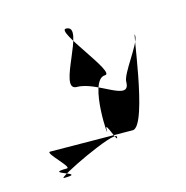

<svg xmlns="http://www.w3.org/2000/svg" viewBox="-69 -689 505 522"><g transform="rotate(-15 183.5 -428.5)"><path d="M196 -332C196 -282 180 -474 230 -474C261 -474 130 -624 160 -624C216 -624 92 -463 148 -463C205 -463 281 -385 281 -442C281 -465 337 -533 337 -556C337 -599 307 -310 264 -310C204 -310 91 -312 32 -312C16 -312 80 -256 64 -256C-7 -256 120 -233 50 -233C30 -233 218 -324 218 -304C218 -282 196 -356 196 -332Z"/></g></svg>

Font: CiSf CamouflageKit II
Style: Regular
Weight: 400
Version: Version 1